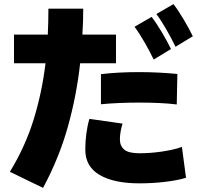

<svg xmlns="http://www.w3.org/2000/svg" viewBox="-20 -828 980 932"><path d="M822 -808Q846 -777 872 -733Q898 -689 916 -652L832 -601Q823 -620 811.5 -641.5Q800 -663 788 -684Q776 -705 763.5 -724.5Q751 -744 739 -760ZM28 6Q103 -117 143.5 -248.5Q184 -380 201 -521H48V-660H212Q215 -723 215 -786H384Q384 -754 383 -723Q382 -692 380 -660H543V-521H369Q352 -365 309.5 -213Q267 -61 189 84ZM716 -746Q740 -715 766 -671Q792 -627 810 -590L726 -539Q717 -558 705.5 -579.5Q694 -601 682 -622Q670 -643 657.5 -662.5Q645 -682 633 -698ZM470 -468Q510 -473 557.5 -475.5Q605 -478 654.5 -478Q704 -478 752 -475.5Q800 -473 841 -469L838 -321Q797 -326 750.5 -328Q704 -330 655.5 -330Q607 -330 559.5 -328Q512 -326 470 -322ZM575 -228Q569 -210 565.5 -189.5Q562 -169 562 -151Q562 -120 583 -102Q604 -84 657 -84Q682 -84 709.5 -86Q737 -88 764 -92Q791 -96 816.5 -101.5Q842 -107 863 -115L883 35Q840 48 779.5 55Q719 62 656 62Q534 62 464 21.5Q394 -19 394 -102Q394 -140 399 -178.5Q404 -217 414 -251Z"/></svg>

Font: OA Gothic ExtraBold
Style: Regular
Weight: 800
Designer: Choi Chi-young, Lee Jaesang, Lee Juhyun, Han Dohee
Foundry: DDUNGSANG CORP.
Version: Version 1.000;Build 20210203